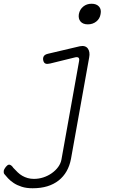

<svg xmlns="http://www.w3.org/2000/svg" viewBox="-54 -785 674 1025"><path d="M368 -458Q371 -473 364.5 -477.5Q358 -482 344 -478L214 -446Q198 -442 189 -445.5Q180 -449 177 -462Q174 -475 179.5 -484.5Q185 -494 202 -498L372 -538Q387 -541 397.5 -538Q408 -535 414.5 -526.5Q421 -518 423 -505.5Q425 -493 422 -478L325 63Q318 100 301.5 129Q285 158 259 178.5Q233 199 198.5 209.5Q164 220 120 220Q87 220 62 212Q37 204 19 192Q1 180 -11 167Q-23 154 -31 144Q-34 140 -34 135V127Q-33 122 -30 116.5Q-27 111 -23 106Q-19 101 -14.5 97.5Q-10 94 -5 94Q0 94 6 98.5Q12 103 17 111Q29 124 40.5 135Q52 146 65 153.5Q78 161 93.5 165.5Q109 170 127 170Q153 170 177.5 162Q202 154 222.5 139.5Q243 125 256.5 106.5Q270 88 274 67ZM415 -655Q389 -655 376 -670Q363 -685 367 -710Q372 -735 390.5 -750Q409 -765 435 -765Q461 -765 474.5 -750Q488 -735 483 -710Q479 -685 460 -670Q441 -655 415 -655Z"/></svg>

Font: Maple Mono Thin
Style: Italic
Weight: 250
Italic angle: -10°
Monospace: yes
Designer: subframe7536
Version: Version 7.000